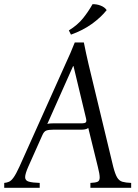

<svg xmlns="http://www.w3.org/2000/svg" viewBox="-47 -889 654 909"><path d="M489 -100Q498 -65 507.5 -49Q517 -33 532.5 -28.5Q548 -24 574 -23V0H381V-23Q405 -24 415 -28.5Q425 -33 425 -49Q425 -65 416 -100L371 -283Q364 -278 355 -276.5Q346 -275 336 -275H204Q184 -275 172.5 -271Q161 -267 153 -248L87 -100Q72 -66 72 -50Q72 -34 89.5 -29Q107 -24 141 -23V0H-27V-23Q-15 -24 -4.5 -28.5Q6 -33 17.5 -49Q29 -65 45 -100L263 -586Q275 -612 286 -637Q297 -662 307 -688H350Q355 -662 360.5 -637Q366 -612 372 -586ZM341 -305Q354 -305 359 -309.5Q364 -314 360 -330L301 -576H299L177 -302Q183 -304 190 -304.5Q197 -305 204 -305ZM391 -869Q410 -870 429.5 -862.5Q449 -855 458 -841Q430 -806 387.5 -775.5Q345 -745 289 -725L279 -745Q321 -771 346.5 -803Q372 -835 391 -869Z"/></svg>

Font: Bona Nova SC
Style: Italic
Weight: 400
Italic angle: -4°
Designer: Mateusz Machalski
Foundry: Capitalics
Version: Version 4.001; ttfautohint (v1.8.4.7-5d5b)